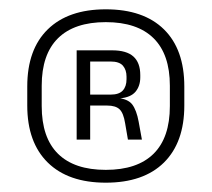

<svg xmlns="http://www.w3.org/2000/svg" viewBox="-20 -668 454 412"><path d="M207 -276Q126.5 -276 82.5 -319.2Q38.5 -362.5 38.5 -441.5V-482.5Q38.5 -562 82.5 -605Q126.5 -648 207 -648Q288 -648 331.8 -605Q375.5 -562 375.5 -482.5V-441.5Q375.5 -362.5 331.8 -319.2Q288 -276 207 -276ZM207 -303.5Q274.5 -303.5 309.5 -338Q344.5 -372.5 344.5 -440.5V-484Q344.5 -551.5 309.5 -586Q274.5 -620.5 207 -620.5Q139.5 -620.5 104.5 -586Q69.5 -551.5 69.5 -484V-440.5Q69.5 -372.5 104.5 -338Q139.5 -303.5 207 -303.5ZM254.5 -368.5 248.5 -403.5Q245 -425.5 236.5 -433.5Q228 -441.5 210 -441.5H164V-465H217.5Q235.5 -465 243.5 -473.8Q251.5 -482.5 251.5 -498V-503.5Q251.5 -518 243.8 -527Q236 -536 217.5 -536H163.5V-560H220.5Q251.5 -560 266.2 -546.8Q281 -533.5 281 -507V-502Q281 -483.5 270.8 -471.2Q260.5 -459 237.5 -457L236.5 -453.5L230.5 -458Q254.5 -456 263.8 -443.8Q273 -431.5 277.5 -407L284.5 -368.5ZM144.5 -368.5V-560H173.5V-457V-447.5V-368.5Z"/></svg>

Font: Anek Telugu Medium Light
Style: Regular
Weight: 300
Version: Version 1.003